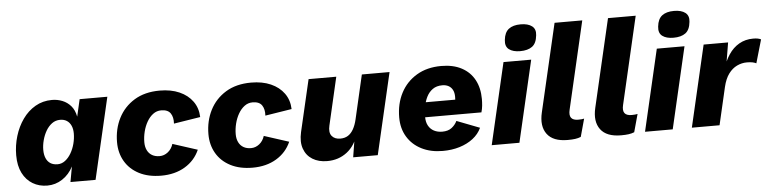

<svg xmlns="http://www.w3.org/2000/svg" viewBox="-45 -943 4719 1174"><g transform="rotate(-5 2315.0 -356.0)"><path d="M204.8 9.2Q155.2 9.2 115.7 -14.3Q76.2 -37.8 53.6 -82.5Q31 -127.2 31 -191.6Q31 -251.8 48.2 -308.8Q65.4 -365.8 97.6 -411.3Q129.8 -456.8 175.6 -483.4Q221.4 -510 278.2 -510Q311.4 -510 341.6 -498Q371.8 -486 393.6 -460.9Q415.4 -435.8 423.2 -394.8L447.4 -500H617.4L501.4 0H347.4L364.4 -94.2Q339.8 -46.4 297.7 -18.6Q255.6 9.2 204.8 9.2ZM279.2 -115.2Q304 -115.2 325 -131.1Q346 -147 361.5 -173.4Q377 -199.8 385.3 -231.5Q393.6 -263.2 393.6 -294.2Q393.6 -322.4 384.3 -342.7Q375 -363 358.1 -373.8Q341.2 -384.6 317.4 -384.6Q288.8 -384.6 266.9 -368.3Q245 -352 230 -326.1Q215 -300.2 206.9 -269.5Q198.8 -238.8 198.8 -210.6Q198.8 -180.8 207.9 -159.4Q217 -138 234.6 -126.6Q252.2 -115.2 279.2 -115.2Z M904 9.6Q825.4 9.6 768.7 -19.7Q712 -49 682.1 -100.5Q652.2 -152 652.2 -217.6Q652.2 -298.8 685.8 -364.9Q719.4 -431 783.5 -470.3Q847.6 -509.6 939.4 -509.6Q1008.4 -509.6 1059.9 -486.9Q1111.4 -464.2 1140.9 -423.2Q1170.4 -382.2 1172.2 -326.8L1009 -300.8Q1011.6 -340 995.2 -364.2Q978.8 -388.4 937.8 -388.4Q910 -388.4 888 -371.8Q866 -355.2 850.4 -328.1Q834.8 -301 826.6 -268.3Q818.4 -235.6 818.4 -203Q818.4 -174.6 828.8 -153.6Q839.2 -132.6 858.5 -121.5Q877.8 -110.4 904.8 -110.4Q932.4 -110.4 955.5 -128.6Q978.6 -146.8 988.4 -178L1140.2 -129Q1111.8 -64.4 1050.3 -27.4Q988.8 9.6 904 9.6Z M1465 9.6Q1386.4 9.6 1329.7 -19.7Q1273 -49 1243.1 -100.5Q1213.2 -152 1213.2 -217.6Q1213.2 -298.8 1246.8 -364.9Q1280.4 -431 1344.5 -470.3Q1408.6 -509.6 1500.4 -509.6Q1569.4 -509.6 1620.9 -486.9Q1672.4 -464.2 1701.9 -423.2Q1731.4 -382.2 1733.2 -326.8L1570 -300.8Q1572.6 -340 1556.2 -364.2Q1539.8 -388.4 1498.8 -388.4Q1471 -388.4 1449 -371.8Q1427 -355.2 1411.4 -328.1Q1395.8 -301 1387.6 -268.3Q1379.4 -235.6 1379.4 -203Q1379.4 -174.6 1389.8 -153.6Q1400.2 -132.6 1419.5 -121.5Q1438.8 -110.4 1465.8 -110.4Q1493.4 -110.4 1516.5 -128.6Q1539.6 -146.8 1549.4 -178L1701.2 -129Q1672.8 -64.4 1611.3 -27.4Q1549.8 9.6 1465 9.6Z M1923 9.2Q1870.2 9.2 1832.9 -13.8Q1795.6 -36.8 1780.4 -79.4Q1765.2 -122 1778.4 -181L1852.6 -500H2022.6L1954.8 -206.4Q1944.8 -164.6 1962.2 -142.7Q1979.6 -120.8 2014.8 -120.8Q2042.2 -120.8 2061.9 -133.3Q2081.6 -145.8 2095.4 -170.4Q2109.2 -195 2117.4 -230.4L2179.6 -500H2349.6L2233.6 0H2082.6L2108.2 -159.4L2117 -144.2Q2095.8 -70 2044.3 -30.4Q1992.8 9.2 1923 9.2Z M2632.1 9Q2558.4 9 2502.4 -19.3Q2446.4 -47.6 2415.3 -98.8Q2384.2 -149.9 2384.2 -217.7Q2384.2 -301.8 2418.4 -367.7Q2452.7 -433.5 2516.3 -471.4Q2579.9 -509.4 2667.6 -509.4Q2740.8 -509.4 2792.4 -481.8Q2843.9 -454.3 2870.8 -404.3Q2897.7 -354.3 2897.7 -286.4Q2897.7 -266.7 2895.7 -246Q2893.7 -225.4 2887.7 -205.4H2494.1L2493.7 -296.8H2777.1L2729.8 -271.3Q2734.2 -284.6 2735 -294.6Q2735.8 -304.6 2735.8 -313.9Q2735.8 -340 2726.8 -356.9Q2717.7 -373.9 2701.6 -382.6Q2685.5 -391.3 2663.6 -391.3Q2627.9 -391.3 2604.3 -374.3Q2580.7 -357.4 2567 -329.8Q2553.4 -302.3 2547.8 -270.1Q2542.2 -238 2542.2 -207.9Q2542.2 -175.8 2554.4 -153.8Q2566.6 -131.7 2588.5 -120.2Q2610.5 -108.7 2639.4 -108.7Q2675.1 -108.7 2697 -125.5Q2718.9 -142.2 2730.7 -166.6L2871.1 -112.4Q2853.5 -74.3 2818.5 -47.2Q2783.4 -20.1 2735.8 -5.5Q2688.3 9 2632.1 9Z M3156.6 -557.6Q3112.8 -557.6 3088.5 -576Q3064.2 -594.4 3069 -634.2Q3073.8 -680.2 3100.1 -700.5Q3126.4 -720.8 3173.4 -720.8Q3218.4 -720.8 3242.7 -702.1Q3267 -683.4 3262.2 -646Q3257.4 -597 3230.5 -577.3Q3203.6 -557.6 3156.6 -557.6ZM3219 -500 3103 0H2933L3049 -500Z M3398.8 8.8Q3309.4 8.8 3272.8 -40.5Q3236.2 -89.8 3255.8 -173L3381 -712H3551L3426.6 -175.4Q3418.4 -141.6 3430.2 -125.4Q3442 -109.2 3473.8 -109.2Q3485.8 -109.2 3494.7 -110.2Q3503.6 -111.2 3510 -112.6L3479.8 -3Q3463.8 3.6 3444.8 6.2Q3425.8 8.8 3398.8 8.8Z M3726.8 8.8Q3637.4 8.8 3600.8 -40.5Q3564.2 -89.8 3583.8 -173L3709 -712H3879L3754.6 -175.4Q3746.4 -141.6 3758.2 -125.4Q3770 -109.2 3801.8 -109.2Q3813.8 -109.2 3822.7 -110.2Q3831.6 -111.2 3838 -112.6L3807.8 -3Q3791.8 3.6 3772.8 6.2Q3753.8 8.8 3726.8 8.8Z M4097.6 -557.6Q4053.8 -557.6 4029.5 -576Q4005.2 -594.4 4010 -634.2Q4014.8 -680.2 4041.1 -700.5Q4067.4 -720.8 4114.4 -720.8Q4159.4 -720.8 4183.7 -702.1Q4208 -683.4 4203.2 -646Q4198.4 -597 4171.5 -577.3Q4144.6 -557.6 4097.6 -557.6ZM4160 -500 4044 0H3874L3990 -500Z M4161.4 0 4277.4 -500H4427.6L4397.4 -318.4L4389.6 -335Q4405.6 -387.6 4431.8 -427Q4458 -466.4 4495.9 -488.2Q4533.8 -510 4582 -510Q4598.6 -510 4610.2 -507.7Q4621.8 -505.4 4630 -501L4588.6 -357.8Q4578.6 -362.8 4565.2 -365.6Q4551.8 -368.4 4531.2 -368.4Q4499.8 -368.4 4470.5 -354.5Q4441.2 -340.6 4418.9 -310.6Q4396.6 -280.6 4384.8 -230.8L4331.4 0Z"/></g></svg>

Font: Work Sans
Style: Italic
Weight: 400
Italic angle: -13°
Designer: Wei Huang
Foundry: Wei Huang
Version: Version 2.012